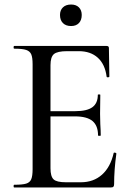

<svg xmlns="http://www.w3.org/2000/svg" viewBox="-20 -828 582 848"><path d="M43 -12Q79 -12 95.5 -17Q112 -22 118 -36.5Q124 -51 124 -81V-544Q124 -574 118 -588Q112 -602 95.5 -607.5Q79 -613 43 -613Q40 -613 40 -619Q40 -625 43 -625H451Q461 -625 461 -616L463 -490Q463 -487 457.5 -486.5Q452 -486 451 -489Q444 -544 412 -573Q380 -602 328 -602H277Q233 -602 218 -589Q203 -576 203 -540V-85Q203 -49 216.5 -36Q230 -23 271 -23H337Q393 -23 430.5 -56.5Q468 -90 482 -152Q482 -154 486 -154Q489 -154 491.5 -152.5Q494 -151 494 -150Q484 -78 484 -15Q484 -7 481 -3.5Q478 0 469 0H43Q40 0 40 -6Q40 -12 43 -12ZM311 -314H165V-337H313Q364 -337 388 -354.5Q412 -372 412 -409Q412 -411 417.5 -411Q423 -411 423 -409L422 -325L423 -280Q425 -248 425 -230Q425 -228 419 -228Q413 -228 413 -230Q413 -273 388.5 -293.5Q364 -314 311 -314ZM245 -762Q245 -783 258 -795.5Q271 -808 294 -808Q316 -808 328.5 -795.5Q341 -783 341 -762Q341 -739 328.5 -726Q316 -713 294 -713Q271 -713 258 -726Q245 -739 245 -762Z"/></svg>

Font: Cormorant Unicase Medium
Style: Regular
Weight: 500
Designer: Christian Thalmann (Catharsis Fonts)
Foundry: Catharsis Fonts
Version: Version 4.000